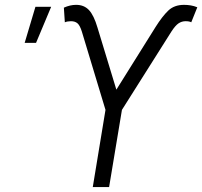

<svg xmlns="http://www.w3.org/2000/svg" viewBox="-20 -755 816 775"><path d="M354.5 0 405.8 -311.5 310.1 -628.4Q302.2 -653.3 292.2 -661.4Q282.2 -669.4 266.6 -669.4Q252 -669.4 241.7 -665L237.8 -724.1Q263.2 -735.4 286.6 -735.4Q318.8 -735.8 338.9 -714.6Q358.9 -693.4 373.5 -643.6L449.7 -393.1L607.9 -646Q635.3 -689.5 659.4 -712.4Q683.6 -735.4 722.7 -735.4Q736.8 -735.4 750 -733.2Q763.2 -731 776.4 -725.6L752 -665Q744.6 -669.4 729 -669.4Q713.9 -669.4 700.9 -660.9Q688 -652.3 672.4 -628.4L472.2 -311.5L420.4 0ZM79.6 -582 123 -727.5H186.5L125.5 -582Z"/></svg>

Font: Inter Display Light
Style: Italic
Weight: 300
Italic angle: -9.39999°
Designer: Rasmus Andersson
Foundry: rsms
Version: Version 4.000;git-a52131595